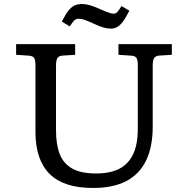

<svg xmlns="http://www.w3.org/2000/svg" viewBox="-20 -919 930 953"><path d="M442 14Q370 14 316.5 -3Q263 -20 227.5 -54.5Q192 -89 174 -141.5Q156 -194 156 -265V-596Q156 -622 149 -632Q142 -642 120 -643L60 -647V-700H353V-647L290 -643Q274 -642 266 -632Q258 -622 258 -592V-272Q258 -203 276 -155.5Q294 -108 337.5 -83Q381 -58 457 -58Q527 -58 572.5 -81.5Q618 -105 641 -154Q664 -203 664 -279V-596Q664 -622 657 -632Q650 -642 628 -643L568 -647V-700H833V-647L770 -643Q754 -642 746 -632Q738 -622 738 -592V-291Q738 -190 705 -122Q672 -54 606.5 -20Q541 14 442 14ZM531 -777Q512 -777 493 -782.5Q474 -788 446 -801Q423 -812 408 -817.5Q393 -823 384.5 -824.5Q376 -826 370 -826Q359 -826 350 -818.5Q341 -811 326 -788L287 -812Q305 -848 320 -866.5Q335 -885 350.5 -892Q366 -899 385 -899Q404 -899 423.5 -894Q443 -889 474 -875Q505 -861 521 -856Q537 -851 544 -851Q554 -851 562 -859Q570 -867 583 -889L622 -866Q604 -830 589.5 -811Q575 -792 561 -784.5Q547 -777 531 -777Z"/></svg>

Font: Literata Variable Black
Style: Regular
Weight: 900
Designer: Latin by Veronika Burian and Jose Scaglione. Greek by Irene Vlachou. Cyrillic by Vera Evstafieva.
Foundry: TypeTogether
Version: Version 3.021